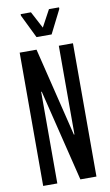

<svg xmlns="http://www.w3.org/2000/svg" viewBox="-97 -928 557 976"><g transform="rotate(-10 181.5 -440.0)"><path d="M44 0V-688H131L243 -230H246V-688H319V0H236L120 -473H117V0ZM142 -751 83 -872V-880H136L182 -793L229 -880H281V-872L220 -751Z"/></g></svg>

Font: Saira Ultra Condensed Medium
Style: Regular
Weight: 500
Width: 1
Designer: Hector Gatti with collaboration of the Omnibus-Type team
Foundry: Omnibus-Type
Version: Version 1.001; ttfautohint (v1.8)